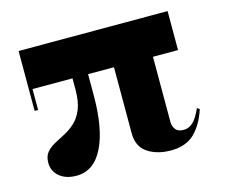

<svg xmlns="http://www.w3.org/2000/svg" viewBox="-75 -558 779 666"><g transform="rotate(-15 315.0 -225.0)"><path d="M41 -245V-460H576V-320H53.5V-245ZM124 10Q86 10 63 -9.2Q40 -28.5 40 -58Q40 -81.5 51.2 -95.2Q62.5 -109 80.5 -118.8Q98.5 -128.5 118.8 -139Q139 -149.5 156.8 -165.8Q174.5 -182 185.8 -209.2Q197 -236.5 197 -279.5V-381.5H253V-243Q253 -124.5 219.8 -57.2Q186.5 10 124 10ZM463 10Q413 10 379.5 -12.5Q346 -35 346 -83V-356H486V-85.5Q486 -70.5 494.8 -59Q503.5 -47.5 524.5 -47.5Q542.5 -47.5 557.2 -61Q572 -74.5 587 -108.5L596 -103Q579 -50.5 548 -20.2Q517 10 463 10Z"/></g></svg>

Font: Bodoni Moda 18pt
Style: Bold
Weight: 700
Designer: Owen Earl
Foundry: indestructible type
Version: Version 2.004